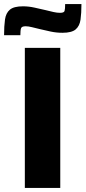

<svg xmlns="http://www.w3.org/2000/svg" viewBox="-51 -923 420 943"><path d="M71 0V-688H245V0ZM-31 -750Q-31 -795 -26.5 -827Q-22 -859 -2.5 -875.5Q17 -892 62 -892Q90 -892 119 -885.5Q148 -879 174 -873Q194 -868 211.5 -864Q229 -860 244 -860Q263 -860 266 -869Q269 -878 269 -903H349Q349 -858 344.5 -826.5Q340 -795 320.5 -778.5Q301 -762 256 -762Q226 -762 198 -768Q170 -774 145 -780Q124 -785 106 -789.5Q88 -794 75 -794Q56 -794 52.5 -784.5Q49 -775 49 -750Z"/></svg>

Font: Saira
Style: Bold
Weight: 700
Designer: Hector Gatti with collaboration of the Omnibus-Type team
Foundry: Omnibus-Type
Version: Version 1.100; ttfautohint (v1.8.3)